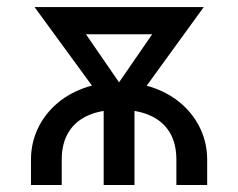

<svg xmlns="http://www.w3.org/2000/svg" viewBox="-20 -528 680 548"><path d="M571.3 -72.3Q571.3 -117.7 553.2 -157.7Q535.2 -197.8 501.7 -228.3Q468.3 -258.8 422.1 -275.9Q376 -293 319.8 -293Q263.7 -293 217.5 -275.9Q171.4 -258.8 137.9 -228.3Q104.5 -197.8 86.4 -157.7Q68.4 -117.7 68.4 -72.3Q68.4 -24.9 68.4 -12.5Q68.4 0 68.4 0H156.2Q156.2 0 156.2 -12.9Q156.2 -25.9 156.2 -72.3Q156.2 -119.1 175.8 -150.9Q195.3 -182.6 231.9 -198.7Q268.6 -214.8 319.8 -214.8Q371.1 -214.8 407.7 -198.7Q444.3 -182.6 463.9 -150.9Q483.4 -119.1 483.4 -72.3Q483.4 -24.9 483.4 -12.5Q483.4 0 483.4 0H571.3Q571.3 0 571.3 -12.9Q571.3 -25.9 571.3 -72.3ZM164.1 -430.2H470.2L467.8 -507.8H171.9ZM275.9 0H363.8V-255.4H275.9ZM347.2 -212.4 561.5 -507.8H467.8L319.8 -293L171.9 -507.8H78.6L285.2 -225.1Q294.4 -223.1 302.5 -221.4Q310.5 -219.7 318.1 -218.3Q325.7 -216.8 332.8 -215.3Q339.8 -213.9 347.2 -212.4Z"/></svg>

Font: Giphurs SC
Style: Regular
Weight: 400
Version: Version 0.920